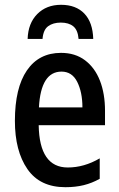

<svg xmlns="http://www.w3.org/2000/svg" viewBox="-20 -769 496 799"><path d="M234 -549Q293 -549 334 -518Q375 -487 396 -433Q417 -379 417 -308V-248H141Q144 -72 262 -72Q330 -72 395 -110V-25Q363 -7 328.5 1.5Q294 10 252 10Q146 10 94 -65.5Q42 -141 42 -266Q42 -403 92 -476Q142 -549 234 -549ZM236 -471Q150 -471 142 -322H323Q323 -385 301.5 -428Q280 -471 236 -471ZM234 -749Q296 -749 331 -712.5Q366 -676 368 -607H307Q304 -644 285 -659.5Q266 -675 233 -675Q201 -675 180.5 -660Q160 -645 157 -607H95Q97 -672 135 -710.5Q173 -749 234 -749Z"/></svg>

Font: Avrile Sans Condensed Medium
Style: Regular
Weight: 500
Width: 3
Designer: Monotype Design Team
Foundry: Monotype Imaging Inc.
Version: Version 2.001;September 10, 2019;FontCreator 11.5.0.2425 64-